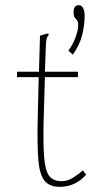

<svg xmlns="http://www.w3.org/2000/svg" viewBox="-20 -714 390 744"><path d="M212 10Q171 10 152 -14.5Q133 -39 128.5 -95.5Q124 -152 126 -248L130 -415H46V-436H131L135 -576L159 -583L167 -584L169 -578Q164 -574 161.5 -567Q159 -560 158 -544L154 -436H282V-415H154L149 -243Q147 -155 151 -105Q155 -55 169.5 -34Q184 -13 215 -12Q240 -11 262.5 -25Q285 -39 301 -54L314 -37Q290 -11 264.5 -0.5Q239 10 212 10ZM262 -502 245 -518Q262 -540 272.5 -568.5Q283 -597 283 -615Q283 -630 278.5 -635.5Q274 -641 269.5 -646.5Q265 -652 265 -667Q265 -694 286 -694Q295 -694 301.5 -683.5Q308 -673 308 -652Q308 -618 298.5 -579Q289 -540 262 -502Z"/></svg>

Font: Inconsolata ExtraCondensed ExtraLight
Style: Regular
Weight: 200
Width: 2
Monospace: yes
Designer: Raph Levien, Cyreal, Brenton Simpson
Foundry: Raph Levien, Cyreal, Google
Version: Version 3.001; ttfautohint (v1.8.2.53-6de2)